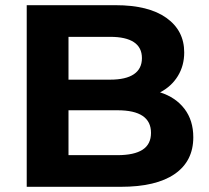

<svg xmlns="http://www.w3.org/2000/svg" viewBox="-20 -720 805 740"><path d="M725 -191Q725 -99 653.5 -49.5Q582 0 445 0H83V-700H425Q553 -700 621.5 -651Q690 -602 690 -518Q690 -467 665.5 -427Q641 -387 597 -364Q657 -345 691 -300.5Q725 -256 725 -191ZM244 -578V-413H405Q465 -413 496 -434Q527 -455 527 -496Q527 -537 496 -557.5Q465 -578 405 -578ZM562 -208Q562 -295 433 -295H244V-122H433Q497 -122 529.5 -143Q562 -164 562 -208Z"/></svg>

Font: Montserrat-Bold
Style: Bold
Weight: 700
Version: Version 7.200